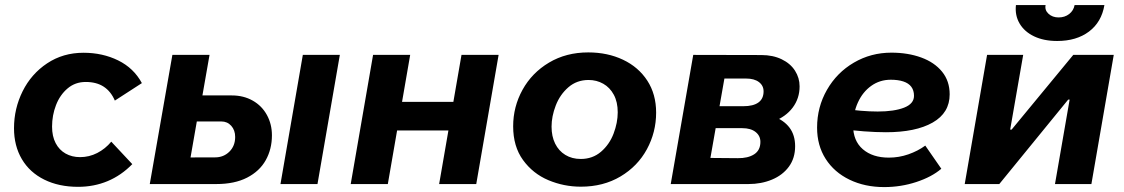

<svg xmlns="http://www.w3.org/2000/svg" viewBox="-20 -741 4526 773"><path d="M36.4 -224.8Q36.4 -303.8 71.1 -373.6Q105.8 -443.4 169.8 -486Q233.8 -528.6 316.2 -528.6Q393 -528.6 455.7 -497.8Q518.4 -467 551.2 -406.4L442.4 -336Q426.4 -373.2 397.4 -392.1Q368.4 -411 325.2 -411Q282.8 -411 252.1 -385Q221.4 -359 205.5 -317.9Q189.6 -276.8 189.6 -231.2Q189.6 -192.4 204 -164.8Q218.4 -137.2 244 -122.8Q269.6 -108.4 302.2 -108.4Q339 -108.4 371.4 -125Q403.8 -141.6 428 -170.6L512.6 -80.2Q468 -34.6 413.1 -11.7Q358.2 11.2 294.4 11.2Q217 11.2 158.3 -17.8Q99.6 -46.8 68 -100.3Q36.4 -153.8 36.4 -224.8Z M704.2 -107 845.8 -107.4Q880.4 -107.4 903.6 -130.5Q926.8 -153.6 926.8 -189.6Q926.8 -216.8 911.1 -234.4Q895.4 -252 871.2 -252L712.4 -252L731.4 -356.8H913.2Q960.6 -356.8 997.5 -335.9Q1034.4 -315 1054.6 -278Q1074.8 -241 1074.8 -196.2Q1074.8 -140.8 1050 -96.3Q1025.2 -51.8 974.9 -25.9Q924.6 0 851 0H682ZM674 -520H823.6L787.2 -312.6L782.2 -308.2L728.4 0H583ZM1199.2 -520H1348.2L1258.2 0H1109.2Z M1987.4 -520 1897.4 0H1748L1838 -520ZM1392 0 1482 -520H1631.4L1541.4 0ZM1515.2 -215.8 1535 -330.8H1867.4L1847 -215.8Z M2046 -232.4Q2046 -311.2 2083.7 -379.5Q2121.4 -447.8 2190.3 -488.9Q2259.2 -530 2348.4 -530Q2426 -530 2488.3 -500.5Q2550.6 -471 2586.1 -416.3Q2621.6 -361.6 2621.6 -287.6Q2621.6 -208.6 2584.4 -140.1Q2547.2 -71.6 2478.1 -30.5Q2409 10.6 2318.6 10.6Q2250.2 10.6 2187.9 -15.6Q2125.6 -41.8 2085.8 -96.6Q2046 -151.4 2046 -232.4ZM2467 -288.8Q2467 -330.4 2451.2 -359.6Q2435.4 -388.8 2408.7 -403.9Q2382 -419 2349.8 -419Q2302.2 -419 2268.3 -389.6Q2234.4 -360.2 2217.5 -316.3Q2200.6 -272.4 2200.6 -231.2Q2200.6 -192 2215 -162.8Q2229.4 -133.6 2256.1 -117.3Q2282.8 -101 2318.2 -101Q2365.8 -101 2399.7 -130.1Q2433.6 -159.2 2450.3 -203.1Q2467 -247 2467 -288.8Z M2771 -520 3045.2 -519.4Q3091.8 -519.4 3127 -502.4Q3162.2 -485.4 3180.7 -456.4Q3199.2 -427.4 3199.2 -393.2Q3199.2 -345 3171.5 -307.9Q3143.8 -270.8 3092.4 -251.2L3093.2 -273Q3136.4 -256.8 3158.8 -226.8Q3181.2 -196.8 3181.2 -152.2Q3181.2 -104.2 3156.1 -70Q3131 -35.8 3088 -17.9Q3045 0 2993.2 0H2680.4ZM2807.8 -105.4 2950 -104.2Q2991.2 -103.6 3016.3 -119.8Q3041.4 -136 3041.4 -169.8Q3041.4 -194.2 3022 -209.6Q3002.6 -225 2968.6 -225H2814.2L2829.2 -313.4H2972.8Q3012.6 -313.4 3033.4 -328.4Q3054.2 -343.4 3054.2 -373.2Q3054.2 -396.4 3035.5 -410.6Q3016.8 -424.8 2983.6 -424.8H2863.6L2902.6 -459.6L2834.8 -74.8Z M3269.6 -227.2Q3269.6 -309.8 3309.4 -379.3Q3349.2 -448.8 3417.8 -488.9Q3486.4 -529 3568.6 -529Q3635.4 -529 3688.8 -509.5Q3742.2 -490 3772.8 -452.4Q3803.4 -414.8 3803.4 -361.2Q3803.4 -286.6 3735 -247.6Q3666.6 -208.6 3546.8 -208.6Q3464.4 -208.6 3357.2 -223L3369.4 -304.2Q3450 -292 3513.6 -292Q3580 -292 3619.9 -307.6Q3659.8 -323.2 3659.8 -355.2Q3659.8 -377 3649 -391.5Q3638.2 -406 3617 -413Q3595.8 -420 3566.2 -420Q3522.2 -420 3487.7 -395.4Q3453.2 -370.8 3433.9 -328.4Q3414.6 -286 3414.6 -235.8Q3414.6 -174 3453.8 -140.2Q3493 -106.4 3558.6 -106.4Q3599.2 -106.4 3637.3 -119.7Q3675.4 -133 3705.2 -154.8L3769.8 -61.6Q3731.2 -28.6 3669.1 -8.2Q3607 12.2 3539.8 12.2Q3461.8 12.2 3400.2 -17.6Q3338.6 -47.4 3304.1 -101.4Q3269.6 -155.4 3269.6 -227.2Z M3954 -520H4099.4L4047 -219.2H4052.8L4301 -520H4464L4374 0H4227.4L4286.4 -340H4280.6L4003.2 0H3864ZM4070.2 -720.6H4189.6Q4185.4 -700.4 4201.3 -685.6Q4217.2 -670.8 4242 -670.8Q4266.8 -670.8 4284.5 -684.5Q4302.2 -698.2 4306.4 -720.6H4426.4Q4414.8 -651.8 4364.3 -613.9Q4313.8 -576 4236.2 -576Q4182.4 -576 4143.3 -594.7Q4104.2 -613.4 4084.9 -646.4Q4065.6 -679.4 4070.2 -720.6Z"/></svg>

Font: Fixel Italic Variable Display Thin
Style: Italic
Weight: 100
Italic angle: -10°
Designer: AlfaBravo + MacPaw
Foundry: Kyrylo Tkachov, Marchela Mozhyna, Serhii Makarenko, Maria Weinstein, Zakhar Kryvoshyya
Version: Version 1.210;Glyphs 3.2 (3217)